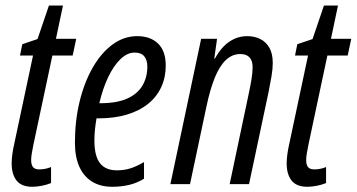

<svg xmlns="http://www.w3.org/2000/svg" viewBox="-20 -678 1313 707"><path d="M99.1 9.8Q59.1 9.8 41 -13.2Q22.9 -36.1 22.9 -77.1Q22.9 -91.3 25.4 -109.9Q27.8 -128.4 32.7 -149.4L101.6 -473.6H53.7L62 -515.1L118.2 -534.2L160.2 -657.7H211.9L186 -535.2H260.7L247.6 -473.6H172.9L103 -145Q99.6 -128.4 97.2 -113.8Q94.7 -99.1 94.7 -88.9Q94.7 -71.3 101.6 -62.7Q108.4 -54.2 125 -54.2Q134.8 -54.2 146.5 -56.4Q158.2 -58.6 168 -63V-3.9Q152.8 2.4 133.8 6.1Q114.7 9.8 99.1 9.8Z M393.1 9.8Q350.1 9.8 319.3 -9Q288.6 -27.8 272.2 -64Q255.9 -100.1 255.9 -152.3Q255.9 -233.4 273.2 -304.4Q290.5 -375.5 321.8 -429.7Q353 -483.9 394.8 -514.4Q436.5 -544.9 485.4 -544.9Q533.7 -544.9 562 -517.6Q590.3 -490.2 590.3 -436.5Q590.3 -393.1 573.7 -357.2Q557.1 -321.3 525.4 -295.7Q493.7 -270 447.5 -256.1Q401.4 -242.2 342.3 -242.2H335.4Q332 -222.7 329.8 -202.1Q327.6 -181.6 327.6 -161.1Q327.6 -103.5 348.1 -77.1Q368.7 -50.8 410.2 -50.8Q437 -50.8 459.7 -57.9Q482.4 -64.9 510.3 -81.1V-20Q485.4 -4.4 456.1 2.7Q426.8 9.8 393.1 9.8ZM345.7 -297.9H349.1Q410.6 -297.9 448.7 -315.2Q486.8 -332.5 504.6 -363Q522.5 -393.6 522.5 -432.6Q522.5 -457 511.2 -470.7Q500 -484.4 475.6 -484.4Q448.7 -484.4 423.6 -460.2Q398.4 -436 378.4 -394Q358.4 -352.1 345.7 -297.9Z M607.4 0 720.7 -535.2H779.3L769 -462.4H771.5Q786.1 -489.3 804.2 -507.6Q822.3 -525.9 844 -535.4Q865.7 -544.9 890.1 -544.9Q917 -544.9 938.2 -534.4Q959.5 -523.9 971.9 -502.2Q984.4 -480.5 984.4 -445.8Q984.4 -424.8 979.7 -397Q975.1 -369.1 969.7 -342.8L897 0H825.7L896 -333.5Q901.4 -358.4 905.8 -384.5Q910.2 -410.6 910.2 -431.2Q910.2 -454.1 898.9 -466.6Q887.7 -479 865.2 -479Q835 -479 811.8 -457Q788.6 -435.1 771.2 -392.6Q753.9 -350.1 740.7 -288.1L679.7 0Z M1111.8 9.8Q1071.8 9.8 1053.7 -13.2Q1035.6 -36.1 1035.6 -77.1Q1035.6 -91.3 1038.1 -109.9Q1040.5 -128.4 1045.4 -149.4L1114.3 -473.6H1066.4L1074.7 -515.1L1130.9 -534.2L1172.9 -657.7H1224.6L1198.7 -535.2H1273.4L1260.3 -473.6H1185.5L1115.7 -145Q1112.3 -128.4 1109.9 -113.8Q1107.4 -99.1 1107.4 -88.9Q1107.4 -71.3 1114.3 -62.7Q1121.1 -54.2 1137.7 -54.2Q1147.5 -54.2 1159.2 -56.4Q1170.9 -58.6 1180.7 -63V-3.9Q1165.5 2.4 1146.5 6.1Q1127.4 9.8 1111.8 9.8Z"/></svg>

Font: Open Sans Condensed
Style: Italic
Weight: 400
Width: 3
Italic angle: -12°
Designer: Monotype Design Team
Foundry: Monotype Imaging Inc.
Version: Version 3.000